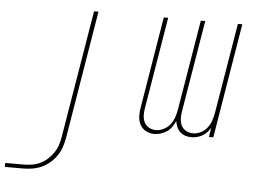

<svg xmlns="http://www.w3.org/2000/svg" viewBox="-106 -586 1157 867"><g transform="rotate(5 473.0 -152.5)"><path d="M-54 215V197H29Q48 197 67 194Q86 191 104 182.5Q122 174 137 160.5Q152 147 163.5 130Q175 113 181 94.5Q187 76 190 57L286 -520H306L210 60Q206 81 199.5 101.5Q193 122 180 141Q167 160 149.5 175Q132 190 112 199Q92 208 71 211.5Q50 215 29 215Z M604 8Q584 8 566.5 -1.5Q549 -11 540 -28.5Q531 -46 530.5 -67Q530 -88 534 -108L602 -520H622L553 -105Q550 -88 550.5 -71Q551 -54 558 -40Q565 -26 579.5 -18Q594 -10 611 -10Q628 -10 646 -19Q664 -28 675.5 -43Q687 -58 693 -76Q699 -94 702 -112L770 -520H790L721 -105Q718 -88 718.5 -71Q719 -54 726 -40Q733 -26 747.5 -18Q762 -10 779 -10Q797 -10 814.5 -19Q832 -28 843.5 -43Q855 -58 861 -76Q867 -94 870 -112L938 -520H958L872 0H852L859 -42Q852 -31 843 -21Q834 -11 822 -4.5Q810 2 797.5 5Q785 8 773 8Q758 8 744.5 3.5Q731 -1 721.5 -10Q712 -19 706.5 -32Q701 -45 699 -59Q693 -45 684 -32Q675 -19 662 -10Q649 -1 634 3.5Q619 8 604 8Z"/></g></svg>

Font: Iosevka Term Curly Thin
Style: Italic
Weight: 100
Italic angle: -9°
Designer: Belleve Invis
Foundry: Belleve Invis
Version: Version 32.3.0